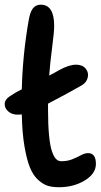

<svg xmlns="http://www.w3.org/2000/svg" viewBox="-34 -804 425 811"><path d="M214.8 -13.2Q189 -13.2 169.2 -18.8Q149.4 -24.4 128.2 -43.2Q106.9 -62 93.3 -94.5Q79.6 -127 69.6 -184.3Q59.6 -241.7 58.1 -320.8Q51.3 -319.8 39.1 -319.8Q16.6 -319.8 1 -333.3Q-14.6 -346.7 -14.2 -365.2Q-13.7 -383.8 6.8 -397Q32.7 -414.6 58.1 -426.8Q61.5 -571.8 86.9 -716.8Q92.8 -752.9 105 -768.6Q117.2 -784.2 138.2 -784.2Q194.8 -784.2 194.8 -694.8Q194.8 -668.5 186 -601.6Q177.2 -534.7 173.8 -484.9Q196.8 -496.6 215.8 -507.8Q257.8 -530.8 287.1 -530.8Q314.5 -530.8 328.1 -513.9Q341.8 -497.1 336.4 -475.8Q331.1 -454.6 310.1 -442.9Q259.3 -413.6 168.9 -366.2V-340.8Q168.9 -275.9 173.3 -231.2Q177.7 -186.5 185.8 -163.8Q193.8 -141.1 203.1 -132.1Q212.4 -123 225.1 -123Q251.5 -123 272.2 -131.6Q293 -140.1 308.6 -148.7Q324.2 -157.2 337.9 -157.2Q371.1 -157.2 371.1 -111.8Q371.1 -70.3 324 -41.7Q276.9 -13.2 214.8 -13.2Z"/></svg>

Font: Shantell Sans Irregular Bouncy
Style: Regular
Weight: 500
Designer: Stephen Nixon, Anya Danilova, Shantell Martin
Foundry: Arrow Type
Version: Version 1.006;[9816181b4]